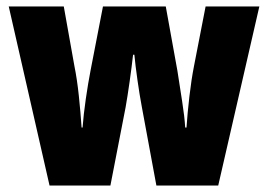

<svg xmlns="http://www.w3.org/2000/svg" viewBox="-20 -573 828 593"><path d="M418 -243Q411 -280 404.5 -326Q398 -372 395 -404H391Q387 -368 380.5 -322Q374 -276 368 -242L321 0H133L7 -553H177L210 -368Q218 -329 223.5 -277Q229 -225 232 -179H235Q238 -219 245 -267.5Q252 -316 260 -357L298 -553H492L528 -354Q535 -308 542.5 -260.5Q550 -213 552 -179H556Q559 -224 565 -275.5Q571 -327 579 -368L615 -553H781L654 0H463Z"/></svg>

Font: Noto Sans Gujarati UI Condensed Black
Style: Regular
Weight: 900
Width: 3
Designer: Jelle Bosma - Monotype Design Team, Universal Thirst
Foundry: Monotype Imaging Inc.
Version: Version 2.106; ttfautohint (v1.8.4.7-5d5b)